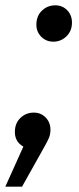

<svg xmlns="http://www.w3.org/2000/svg" viewBox="-50 -555 297 723"><path d="M151 -398Q124 -398 105.5 -416.5Q87 -435 87 -462Q87 -495 108 -515Q129 -535 158 -535Q185 -535 203 -516.5Q221 -498 221 -470Q221 -438 200 -418Q179 -398 151 -398ZM-30 148 38 -3Q6 -21 6 -58Q6 -91 27 -111Q48 -131 77 -131Q104 -131 122 -112.5Q140 -94 140 -66Q140 -50 134.5 -36.5Q129 -23 117 -2L33 148Z"/></svg>

Font: Montserrat Medium
Style: Italic
Weight: 500
Italic angle: -11.3°
Designer: Julieta Ulanovsky
Foundry: Julieta Ulanovsky
Version: Version 9.000; ttfautohint (v1.8.4.7-5d5b)